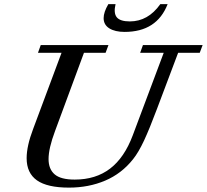

<svg xmlns="http://www.w3.org/2000/svg" viewBox="-20 -877 981 911"><path d="M571.3 -725.6Q525.9 -725.6 498.8 -742.4Q471.7 -759.3 471.7 -791Q471.7 -819.3 494.1 -857.4H528.3Q518.1 -814.5 534.2 -794.9Q550.3 -775.4 596.2 -775.4Q682.6 -775.4 740.7 -857.4H775.4Q724.1 -725.6 571.3 -725.6ZM307.1 13.2Q204.6 13.2 155.5 -21.2Q106.4 -55.7 106.4 -126.5Q106.4 -184.1 137.2 -265.1L272 -626.5H160.2L173.3 -663.1H494.6L481 -626.5H378.4L241.2 -255.4Q210.4 -173.3 210.4 -122.1Q210.4 -74.7 239.3 -49.8Q268.1 -24.9 334.5 -24.9Q434.1 -24.9 502.2 -76.9Q570.3 -128.9 609.9 -234.9L756.8 -626.5H645L658.2 -663.1H941.4L927.7 -626.5H825.2L724.1 -358.4Q689.9 -267.1 663.6 -210.4Q637.2 -153.8 611.3 -121.6Q557.1 -53.2 479 -20Q400.9 13.2 307.1 13.2Z"/></svg>

Font: Elstob 8pt Medium
Style: Italic
Weight: 500
Italic angle: -20°
Designer: Peter S. Baker
Version: Version 1.015